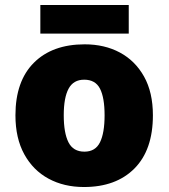

<svg xmlns="http://www.w3.org/2000/svg" viewBox="-20 -741 677 771"><path d="M594 -278Q594 -139 520 -64.5Q446 10 317 10Q237 10 175 -23.5Q113 -57 77.5 -121.5Q42 -186 42 -278Q42 -415 116 -489Q190 -563 320 -563Q400 -563 461.5 -530Q523 -497 558.5 -433.5Q594 -370 594 -278ZM236 -278Q236 -207 255 -169.5Q274 -132 319 -132Q363 -132 381.5 -169.5Q400 -207 400 -278Q400 -349 381.5 -385Q363 -421 318 -421Q275 -421 255.5 -385Q236 -349 236 -278ZM497 -721V-606H142V-721Z"/></svg>

Font: Noto Sans Telugu Black
Style: Regular
Weight: 900
Designer: Jelle Bosma - Monotype Design Team
Foundry: Monotype Imaging Inc.
Version: Version 2.005; ttfautohint (v1.8.4.7-5d5b)